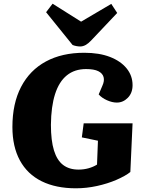

<svg xmlns="http://www.w3.org/2000/svg" viewBox="-20 -1003 777 1037"><path d="M696 -337 684 -74Q656 -52 608.5 -31.5Q561 -11 504 1.5Q447 14 390 14Q282 14 205 -24Q128 -62 87.5 -136.5Q47 -211 47 -317Q47 -444 94 -534Q141 -624 228 -671Q315 -718 435 -718Q516 -718 574 -695.5Q632 -673 664 -633.5Q696 -594 696 -543Q696 -501 670.5 -475Q645 -449 611 -449Q586 -449 558 -461.5Q530 -474 513 -493L533 -540Q545 -566 539.5 -586.5Q534 -607 511 -618.5Q488 -630 445 -630Q383 -630 341 -596Q299 -562 277.5 -495Q256 -428 255 -329Q255 -244 271.5 -190.5Q288 -137 321 -112Q354 -87 404 -87Q432 -87 457.5 -94Q483 -101 504 -114L509 -243L422 -261L432 -337ZM229 -937 264 -983 418 -886 581 -982 613 -933 472 -784Q457 -768 442.5 -760Q428 -752 413 -752Q404 -752 393 -754Q382 -756 372 -760Z"/></svg>

Font: Literata 18pt ExtraBold
Style: Italic
Weight: 800
Italic angle: -2°
Designer: Latin by Veronika Burian and Jose Scaglione. Greek by Irene Vlachou. Cyrillic by Vera Evstafieva
Foundry: TypeTogether
Version: Version 3.103;gftools[0.9.29]